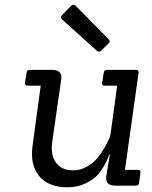

<svg xmlns="http://www.w3.org/2000/svg" viewBox="-20 -789 648 816"><path d="M202 -492Q241 -492 241 -460Q241 -456 240 -450L202 -187Q200 -173 200 -160Q200 -122 218 -98Q241 -65 291 -65Q322 -65 350 -81Q378 -97 395.5 -119Q413 -141 426 -164Q450 -208 450 -220L478 -425H425Q412 -425 414 -437L421 -480Q422 -492 434 -492H558Q570 -492 569 -480L511 -67H567Q578 -67 577 -55L571 -12Q570 0 557 0H470Q431 0 431 -32Q431 -36 432 -42L447 -133H444Q441 -118 425 -89Q409 -60 391 -41.5Q373 -23 340 -8Q307 7 267 7Q187 7 147 -40Q116 -78 116 -134Q116 -150 118 -167L153 -425H97Q84 -425 86 -437L93 -480Q94 -492 106 -492ZM411 -575Q406 -569 401 -569Q396 -569 392 -573L243 -707Q239 -711 239 -715.5Q239 -720 245 -726L281 -763Q286 -769 291 -769Q296 -769 301 -765L441 -623Q446 -618 446 -613.5Q446 -609 441 -604Z"/></svg>

Font: Sanchez
Style: Italic
Weight: 400
Designer: Daniel Hernández
Foundry: LatinoType
Version: Version 1.001